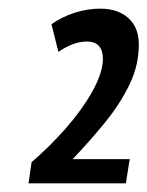

<svg xmlns="http://www.w3.org/2000/svg" viewBox="-20 -793 341 444"><path d="M46 -369 53 -418Q94 -453 131.5 -495.5Q169 -538 193 -580.5Q217 -623 218 -656Q218 -697 181 -697Q150 -697 115 -673L99 -737Q123 -754 152.5 -763.5Q182 -773 212 -773Q252 -773 276.5 -751.5Q301 -730 301 -690Q301 -642 279.5 -597.5Q258 -553 223 -510Q188 -467 148 -425H280L271 -369Z"/></svg>

Font: Georama SemiCondensed SemiBold
Style: Italic
Weight: 600
Width: 4
Italic angle: -9°
Designer: Jean-Baptiste Levee
Foundry: Production Type
Version: Version 1.000